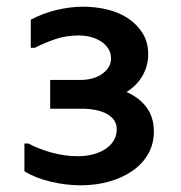

<svg xmlns="http://www.w3.org/2000/svg" viewBox="-20 -557 540 574"><path d="M440 -164Q440 -126 422.5 -96Q405 -66 375 -45.5Q345 -25 305.5 -14Q266 -3 221 -3Q177 -3 131 -14Q85 -25 53 -45V-128H65Q92 -113 132 -101.5Q172 -90 213 -90Q237 -90 258 -95.5Q279 -101 294.5 -111Q310 -121 319.5 -136Q329 -151 329 -170Q329 -187 320.5 -198.5Q312 -210 297.5 -217.5Q283 -225 264 -228.5Q245 -232 224 -232H130V-318H222Q238 -318 254 -322Q270 -326 283 -334.5Q296 -343 304 -355Q312 -367 312 -382Q312 -399 303.5 -412Q295 -425 281.5 -433.5Q268 -442 251 -446.5Q234 -451 216 -451Q177 -451 144 -439.5Q111 -428 84 -414H72V-498Q107 -517 148.5 -527Q190 -537 228 -537Q266 -537 301 -528.5Q336 -520 363 -502Q390 -484 406.5 -457.5Q423 -431 423 -395Q423 -360 406 -330.5Q389 -301 358 -282Q397 -265 418.5 -235.5Q440 -206 440 -164Z"/></svg>

Font: D2Coding ligature
Style: Bold
Weight: 700
Monospace: yes
Designer: Yong-Rak Park; Jeong-Hwan Yoon; Sang-Min Lee;
Foundry: NHN Corporation
Version: Version 1.3.2; Build 20180524